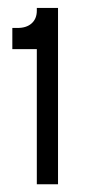

<svg xmlns="http://www.w3.org/2000/svg" viewBox="-20 -808 230 498"><path d="M75.5 -330V-680.5H12V-735.5H25.5Q49 -735.5 62.2 -747.5Q75.5 -759.5 75.5 -780.5V-787.5H130.5V-330Z"/></svg>

Font: Mohave
Style: Regular
Weight: 400
Designer: Gumpita Rahayu
Foundry: Tokotype
Version: Version 2.003; ttfautohint (v1.8.3)